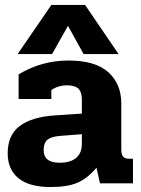

<svg xmlns="http://www.w3.org/2000/svg" viewBox="-20 -739 567 774"><path d="M187 -719H323L458 -521H317L254 -635L190 -521H51ZM11 -121Q11 -195 60 -231.5Q109 -268 204 -274L310 -281V-337Q310 -368 296 -381.5Q282 -395 250 -395Q215 -395 187 -376V-340H55V-439Q147 -495 256 -495Q364 -495 416.5 -448Q469 -401 469 -321V-135Q469 -116 476.5 -107.5Q484 -99 501 -99H516V0H383L369 -63Q333 -20 292.5 -2.5Q252 15 184 15Q98 15 54.5 -20.5Q11 -56 11 -121ZM310 -160V-198L220 -191Q185 -188 170.5 -175Q156 -162 156 -134Q156 -83 220 -83Q264 -83 287 -102.5Q310 -122 310 -160Z"/></svg>

Font: Pridi SemiBold
Style: Regular
Weight: 600
Designer: Katatrad Team
Foundry: CadsonDemak
Version: Version 1.001